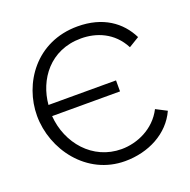

<svg xmlns="http://www.w3.org/2000/svg" viewBox="-128 -838 955 967"><g transform="rotate(-20 350.0 -354.0)"><path d="M612 -189C565 -97 468 -57 386 -57C231 -57 124 -185 113 -333H477V-392H115C126 -523 216 -651 383 -651C464 -651 552 -618 600 -525L656 -559C611 -650 523 -714 387 -714C163 -714 42 -531 42 -360C42 -180 176 6 382 6C508 6 622 -53 670 -159Z"/></g></svg>

Font: Raleway Reg
Style: Regular
Weight: 400
Designer: Matt McInerney, Pablo Impallari, Rodrigo Fuenzalida
Foundry: Matt McInerney, Pablo Impallari, Rodrigo Fuenzalida
Version: Version 3.00 July 28, 2015